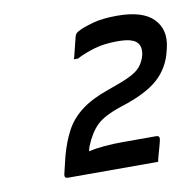

<svg xmlns="http://www.w3.org/2000/svg" viewBox="-57 -854 557 548"><g transform="rotate(-10 221.5 -580.5)"><path d="M359 -365H98Q87 -365 89 -376L101 -426Q112 -467 128.5 -498Q145 -529 175 -552Q205 -575 254 -592Q295 -606 318 -617Q341 -628 351.5 -641Q362 -654 367 -672Q373 -698 359 -711Q354 -716 341.5 -720Q329 -724 303 -724Q266 -724 237 -715.5Q208 -707 185 -695H173Q175 -700 178 -713Q181 -726 184.5 -739Q188 -752 189 -757Q190 -761 192 -764.5Q194 -768 201 -772Q216 -780 244.5 -788Q273 -796 316 -796Q390 -796 421 -764Q452 -732 440 -681L438 -673Q427 -625 392 -593.5Q357 -562 284 -539Q232 -522 210.5 -501Q189 -480 174 -443L170 -429Q212 -438 271 -438H366Q377 -438 375 -427Q374 -421 370.5 -408.5Q367 -396 363.5 -383.5Q360 -371 359 -365Z"/></g></svg>

Font: Recursive Sn Lnr St
Style: Italic
Weight: 400
Italic angle: -15°
Version: Version 1.079;hotconv 1.0.112;makeotfexe 2.5.65598; ttfautoh